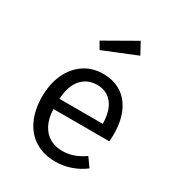

<svg xmlns="http://www.w3.org/2000/svg" viewBox="-193 -943 1002 1080"><g transform="rotate(30 307.5 -402.5)"><path d="M170.8 -239.5Q172.8 -179 194.4 -138.7Q215.9 -98.5 250.8 -79.2Q285.6 -60 328.7 -60Q368.7 -60 402.3 -71.8Q435.9 -83.6 472.8 -108.7L513.3 -51.8Q475.4 -22.1 426.4 -5.1Q377.4 11.8 327.7 11.8Q250.3 11.8 194.4 -23.1Q138.5 -57.9 109.5 -121.5Q80.5 -185.1 80.5 -269.2Q80.5 -350.8 109.7 -414.9Q139 -479 192.3 -515.1Q245.6 -551.3 316.4 -551.3Q384.1 -551.3 433.6 -519.5Q483.1 -487.7 509.5 -427.9Q535.9 -368.2 535.9 -286.7Q535.9 -263.1 533.8 -239.5ZM171.3 -306.2H452.8Q451.3 -391.3 415.4 -435.9Q379.5 -480.5 317.4 -480.5Q254.9 -480.5 215.6 -436.7Q176.4 -392.8 171.3 -306.2ZM203.1 -702.6 404.1 -817.4 444.1 -743.6 229.7 -656.4Z"/></g></svg>

Font: Fira Code
Style: Regular
Weight: 400
Designer: Carrois Corporate, Edenspiekermann AG, Nikita Prokopov
Foundry: Carrois Corporate, Edenspiekermann AG, Nikita Prokopov
Version: Version 5.002